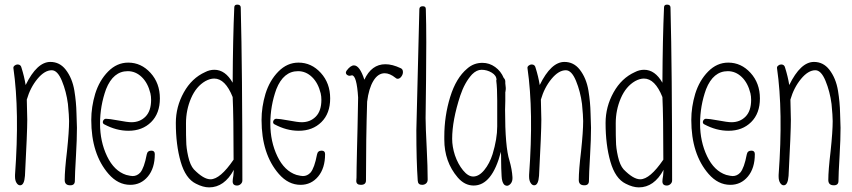

<svg xmlns="http://www.w3.org/2000/svg" viewBox="-20 -799 3688 831"><path d="M302 -406Q293 -461 264 -498Q238 -531 198 -531Q140 -531 91 -431Q85 -468 73 -506Q70 -520 56 -520Q49 -520 43 -515Q37 -510 38 -504Q65 -317 45 -42V-34Q45 -18 51.5 -7.5Q58 3 67 3Q85 3 88 -38Q98 -227 98 -281Q98 -299 97 -324Q96 -349 96 -368Q111 -420 142 -457.5Q173 -495 204 -495Q229 -495 248 -449Q267 -403 274 -349Q279 -297 279 -275Q279 -230 270 -145Q260 -62 260 -20Q260 3 284 3Q304 3 304 -16Q304 -43 309 -128Q313 -196 313 -246Q313 -253 311 -309Q310 -357 302 -406Z M490 -278Q452 -285 438 -285Q433 -285 429 -280.5Q425 -276 425 -271Q425 -264 431 -261Q483 -233 536 -233Q596 -233 634 -270.5Q672 -308 672 -373Q672 -439 631.5 -483.5Q591 -528 535 -528Q486 -528 448 -489.5Q410 -451 392 -393Q375 -336 375 -280Q375 -132 450 -46Q491 1 544 1Q590 1 620 -35Q650 -71 650 -132Q650 -147 635 -147Q618 -147 615 -130Q604 -72 587 -52Q573 -37 554 -37Q546 -37 526 -42Q474 -59 443.5 -122.5Q413 -186 413 -264Q413 -341 439 -413Q470 -491 533 -491Q567 -491 593.5 -465.5Q620 -440 631 -395Q634 -382 634 -367Q634 -319 610 -294.5Q586 -270 549 -270Q532 -270 490 -278Z M786 -188Q785 -203 785 -265Q785 -323 807 -374Q829 -425 869 -448Q889 -459 907 -459Q955 -459 987 -379Q991 -298 991 -108Q933 -23 891 -23Q861 -23 819 -66Q803 -84 794.5 -122Q786 -160 786 -188ZM1007 -779Q994 -779 994 -767Q988 -632 987 -441Q955 -497 908 -497Q887 -497 868 -487Q810 -461 775.5 -399Q741 -337 741 -267Q741 -172 762 -99Q783 -26 828 -4Q859 12 885 12Q951 12 992 -64Q992 -61 990 -39Q987 -22 987 -14Q987 4 1006 4Q1015 4 1022 -2.5Q1029 -9 1029 -18Q1029 -496 1022 -766Q1022 -779 1007 -779Z M1227 -278Q1189 -285 1175 -285Q1170 -285 1166 -280.5Q1162 -276 1162 -271Q1162 -264 1168 -261Q1220 -233 1273 -233Q1333 -233 1371 -270.5Q1409 -308 1409 -373Q1409 -439 1368.5 -483.5Q1328 -528 1272 -528Q1223 -528 1185 -489.5Q1147 -451 1129 -393Q1112 -336 1112 -280Q1112 -132 1187 -46Q1228 1 1281 1Q1327 1 1357 -35Q1387 -71 1387 -132Q1387 -147 1372 -147Q1355 -147 1352 -130Q1341 -72 1324 -52Q1310 -37 1291 -37Q1283 -37 1263 -42Q1211 -59 1180.5 -122.5Q1150 -186 1150 -264Q1150 -341 1176 -413Q1207 -491 1270 -491Q1304 -491 1330.5 -465.5Q1357 -440 1368 -395Q1371 -382 1371 -367Q1371 -319 1347 -294.5Q1323 -270 1286 -270Q1269 -270 1227 -278Z M1499 -472Q1501 -473 1503 -473Q1524 -473 1530 -377Q1529 -310 1527.5 -248Q1526 -186 1525 -146Q1524 -106 1523.5 -75Q1523 -44 1523 -30L1522 -16Q1522 1 1542 1Q1564 1 1564 -18Q1564 -199 1569 -359Q1576 -416 1596 -449Q1616 -482 1645 -482Q1667 -482 1692 -462Q1696 -458 1701 -458Q1710 -458 1717 -467.5Q1724 -477 1724 -487Q1724 -500 1714 -504Q1678 -521 1648 -521Q1588 -521 1557 -454Q1537 -516 1512 -516Q1497 -516 1480 -493Q1477 -488 1477 -485Q1477 -479 1482 -475Q1487 -471 1493 -471Q1496 -471 1499 -472Z M1782 -235Q1782 -102 1788 -17Q1789 1 1807 1Q1817 1 1824 -5Q1831 -11 1831 -22Q1831 -76 1827 -155Q1822 -253 1822 -288Q1822 -306 1824 -452Q1825 -525 1825 -616Q1825 -696 1823 -760Q1823 -772 1810 -772Q1795 -772 1795 -759Q1782 -239 1782 -235Z M2028 -35Q2006 -35 1984 -62Q1962 -89 1949 -127Q1937 -164 1937 -198Q1937 -278 1972 -385Q1991 -442 2023 -477Q2043 -497 2064 -497Q2088 -497 2108.5 -484.5Q2129 -472 2129 -453L2128 -452V-449Q2132 -418 2132 -364V-252Q2132 -198 2112 -132Q2099 -91 2076 -63Q2053 -35 2028 -35ZM2148 -142Q2149 -129 2149 -99Q2149 -73 2151 -37Q2152 -11 2162 0Q2177 12 2191 -5Q2199 -15 2198 -32Q2196 -66 2185 -104Q2166 -163 2166 -324Q2166 -345 2167 -362V-400Q2167 -402 2168 -403V-405Q2168 -410 2169 -413V-419Q2169 -424 2168 -429Q2167 -433 2167 -438V-446Q2167 -455 2160 -462Q2148 -491 2123 -509Q2098 -527 2068 -527Q2030 -527 2002 -502Q1954 -462 1928.5 -379.5Q1903 -297 1903 -208V-195Q1903 -99 1961 -31Q1991 4 2030 4Q2110 4 2148 -142Z M2527 -406Q2518 -461 2489 -498Q2463 -531 2423 -531Q2365 -531 2316 -431Q2310 -468 2298 -506Q2295 -520 2281 -520Q2274 -520 2268 -515Q2262 -510 2263 -504Q2290 -317 2270 -42V-34Q2270 -18 2276.5 -7.5Q2283 3 2292 3Q2310 3 2313 -38Q2323 -227 2323 -281Q2323 -299 2322 -324Q2321 -349 2321 -368Q2336 -420 2367 -457.5Q2398 -495 2429 -495Q2454 -495 2473 -449Q2492 -403 2499 -349Q2504 -297 2504 -275Q2504 -230 2495 -145Q2485 -62 2485 -20Q2485 3 2509 3Q2529 3 2529 -16Q2529 -43 2534 -128Q2538 -196 2538 -246Q2538 -253 2536 -309Q2535 -357 2527 -406Z M2646 -188Q2645 -203 2645 -265Q2645 -323 2667 -374Q2689 -425 2729 -448Q2749 -459 2767 -459Q2815 -459 2847 -379Q2851 -298 2851 -108Q2793 -23 2751 -23Q2721 -23 2679 -66Q2663 -84 2654.5 -122Q2646 -160 2646 -188ZM2867 -779Q2854 -779 2854 -767Q2848 -632 2847 -441Q2815 -497 2768 -497Q2747 -497 2728 -487Q2670 -461 2635.5 -399Q2601 -337 2601 -267Q2601 -172 2622 -99Q2643 -26 2688 -4Q2719 12 2745 12Q2811 12 2852 -64Q2852 -61 2850 -39Q2847 -22 2847 -14Q2847 4 2866 4Q2875 4 2882 -2.5Q2889 -9 2889 -18Q2889 -496 2882 -766Q2882 -779 2867 -779Z M3087 -278Q3049 -285 3035 -285Q3030 -285 3026 -280.5Q3022 -276 3022 -271Q3022 -264 3028 -261Q3080 -233 3133 -233Q3193 -233 3231 -270.5Q3269 -308 3269 -373Q3269 -439 3228.5 -483.5Q3188 -528 3132 -528Q3083 -528 3045 -489.5Q3007 -451 2989 -393Q2972 -336 2972 -280Q2972 -132 3047 -46Q3088 1 3141 1Q3187 1 3217 -35Q3247 -71 3247 -132Q3247 -147 3232 -147Q3215 -147 3212 -130Q3201 -72 3184 -52Q3170 -37 3151 -37Q3143 -37 3123 -42Q3071 -59 3040.5 -122.5Q3010 -186 3010 -264Q3010 -341 3036 -413Q3067 -491 3130 -491Q3164 -491 3190.5 -465.5Q3217 -440 3228 -395Q3231 -382 3231 -367Q3231 -319 3207 -294.5Q3183 -270 3146 -270Q3129 -270 3087 -278Z M3607 -406Q3598 -461 3569 -498Q3543 -531 3503 -531Q3445 -531 3396 -431Q3390 -468 3378 -506Q3375 -520 3361 -520Q3354 -520 3348 -515Q3342 -510 3343 -504Q3370 -317 3350 -42V-34Q3350 -18 3356.5 -7.5Q3363 3 3372 3Q3390 3 3393 -38Q3403 -227 3403 -281Q3403 -299 3402 -324Q3401 -349 3401 -368Q3416 -420 3447 -457.5Q3478 -495 3509 -495Q3534 -495 3553 -449Q3572 -403 3579 -349Q3584 -297 3584 -275Q3584 -230 3575 -145Q3565 -62 3565 -20Q3565 3 3589 3Q3609 3 3609 -16Q3609 -43 3614 -128Q3618 -196 3618 -246Q3618 -253 3616 -309Q3615 -357 3607 -406Z"/></svg>

Font: Neythal
Style: Regular
Weight: 400
Designer: Tharique Azeez
Foundry: Tharique Azeez
Version: Version 0.44